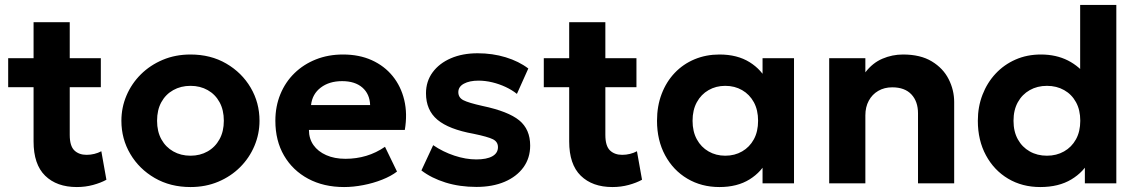

<svg xmlns="http://www.w3.org/2000/svg" viewBox="-20 -740 4597 775"><path d="M290 15Q209 15 162.2 -30.8Q115.5 -76.5 115.5 -169V-650.5H261.5V-505H387V-388H261.5V-195.5Q261.5 -151 280 -133Q298.5 -115 329.5 -115Q345.5 -115 360.8 -118.8Q376 -122.5 389 -129.5L409.5 -14.5Q387 -2 355.8 6.5Q324.5 15 290 15ZM13 -388V-505H130V-388Z M749 15Q667.5 15 604.5 -21.5Q541.5 -58 505.8 -118.8Q470 -179.5 470 -252.5Q470 -306 490.5 -354.2Q511 -402.5 548.5 -439.8Q586 -477 637 -498.5Q688 -520 749 -520Q830.5 -520 893.2 -483.5Q956 -447 991.8 -386.2Q1027.5 -325.5 1027.5 -252.5Q1027.5 -199.5 1007 -151Q986.5 -102.5 949.2 -65.2Q912 -28 861 -6.5Q810 15 749 15ZM749 -111.5Q787.5 -111.5 818 -128.8Q848.5 -146 866 -177.8Q883.5 -209.5 883.5 -252.5Q883.5 -296 866.2 -327.5Q849 -359 818.5 -376.2Q788 -393.5 749 -393.5Q710 -393.5 679.2 -376.2Q648.5 -359 631.2 -327.5Q614 -296 614 -252.5Q614 -209 631.5 -177.5Q649 -146 679.5 -128.8Q710 -111.5 749 -111.5Z M1369 15Q1286.5 15 1224 -18.5Q1161.5 -52 1126.5 -112Q1091.5 -172 1091.5 -252.5Q1091.5 -311 1111.8 -360Q1132 -409 1168.8 -444.8Q1205.5 -480.5 1255.2 -500.2Q1305 -520 1364.5 -520Q1430 -520 1480.8 -497Q1531.5 -474 1565 -432.8Q1598.5 -391.5 1611.8 -336Q1625 -280.5 1614 -215.5H1227Q1227 -180.5 1245.2 -154.5Q1263.5 -128.5 1296.8 -113.8Q1330 -99 1374.5 -99Q1418.5 -99 1458.5 -111Q1498.5 -123 1534 -147.5L1582.5 -47.5Q1558.5 -29 1522.5 -14.8Q1486.5 -0.5 1446.2 7.2Q1406 15 1369 15ZM1235.5 -316H1474Q1472.5 -360.5 1442.8 -386.5Q1413 -412.5 1361 -412.5Q1309 -412.5 1274.8 -386.5Q1240.5 -360.5 1235.5 -316Z M1903 14.5Q1835.5 14.5 1778.5 -3.2Q1721.5 -21 1681 -52L1728.5 -154Q1768 -127 1814 -111.8Q1860 -96.5 1902.5 -96.5Q1944.5 -96.5 1967.2 -109.2Q1990 -122 1990 -146Q1990 -167.5 1969.8 -177.8Q1949.5 -188 1891.5 -200Q1791.5 -218 1745.5 -256.8Q1699.5 -295.5 1699.5 -363.5Q1699.5 -411.5 1726.2 -448Q1753 -484.5 1800 -504.8Q1847 -525 1908 -525Q1968 -525 2021.2 -508.8Q2074.5 -492.5 2112.5 -463.5L2066.5 -361Q2046.5 -377 2020.8 -389Q1995 -401 1966.8 -407.8Q1938.5 -414.5 1911.5 -414.5Q1875 -414.5 1852.5 -402.2Q1830 -390 1830 -368Q1830 -346 1850.5 -335.5Q1871 -325 1927 -312.5Q2031.5 -290.5 2075.8 -254.2Q2120 -218 2120 -152.5Q2120 -102 2092.8 -64.5Q2065.5 -27 2016.8 -6.2Q1968 14.5 1903 14.5Z M2452 15Q2371 15 2324.2 -30.8Q2277.5 -76.5 2277.5 -169V-650.5H2423.5V-505H2549V-388H2423.5V-195.5Q2423.5 -151 2442 -133Q2460.5 -115 2491.5 -115Q2507.5 -115 2522.8 -118.8Q2538 -122.5 2551 -129.5L2571.5 -14.5Q2549 -2 2517.8 6.5Q2486.5 15 2452 15ZM2175 -388V-505H2292V-388Z M2884 15Q2811.5 15 2754.5 -18.8Q2697.5 -52.5 2664.8 -113Q2632 -173.5 2632 -252.5Q2632 -312 2650.8 -361Q2669.5 -410 2703.5 -445.8Q2737.5 -481.5 2783.8 -500.8Q2830 -520 2884 -520Q2956 -520 3005.8 -489Q3055.5 -458 3078.5 -408L3058 -376.5V-505H3185V0H3058V-128.5L3078.5 -97Q3055.5 -47 3005.8 -16Q2956 15 2884 15ZM2907.5 -111.5Q2945.5 -111.5 2975.5 -128.8Q3005.5 -146 3022.8 -177.5Q3040 -209 3040 -252.5Q3040 -296 3022.8 -327.5Q3005.5 -359 2975.5 -376.2Q2945.5 -393.5 2907.5 -393.5Q2870 -393.5 2840 -376.2Q2810 -359 2792.8 -327.5Q2775.5 -296 2775.5 -252.5Q2775.5 -209 2792.8 -177.5Q2810 -146 2840 -128.8Q2870 -111.5 2907.5 -111.5Z M3327 0V-505H3473V-448Q3502 -486 3541.8 -503Q3581.5 -520 3625 -520Q3695.5 -520 3741.2 -492.2Q3787 -464.5 3809.2 -420.5Q3831.5 -376.5 3831.5 -328V0H3685.5V-282.5Q3685.5 -330.5 3658.8 -359Q3632 -387.5 3581.5 -387.5Q3549.5 -387.5 3525 -373.2Q3500.5 -359 3486.8 -333.5Q3473 -308 3473 -274.5V0Z M4179 15Q4106 15 4049.2 -18.8Q3992.5 -52.5 3959.8 -113Q3927 -173.5 3927 -252.5Q3927 -309 3945.8 -357.5Q3964.5 -406 3998.5 -442.5Q4032.5 -479 4079 -499.5Q4125.5 -520 4181.5 -520Q4243 -520 4290.8 -495.8Q4338.5 -471.5 4373 -425L4340 -391.5V-720H4486V0H4359V-128L4379 -95Q4355.5 -46.5 4304.5 -15.8Q4253.5 15 4179 15ZM4206 -111.5Q4244.5 -111.5 4275 -128.8Q4305.5 -146 4323 -177.5Q4340.5 -209 4340.5 -252.5Q4340.5 -296 4323.2 -327.5Q4306 -359 4275.5 -376.2Q4245 -393.5 4206 -393.5Q4167 -393.5 4136.5 -376.2Q4106 -359 4088.5 -327.5Q4071 -296 4071 -252.5Q4071 -209 4088.5 -177.5Q4106 -146 4136.5 -128.8Q4167 -111.5 4206 -111.5Z"/></svg>

Font: Geologica SemiBold
Style: Regular
Weight: 600
Designer: Sindre Bremnes, Frode Helland
Foundry: Monokrom Skriftforlag AS
Version: Version 1.010;gftools[0.9.28]